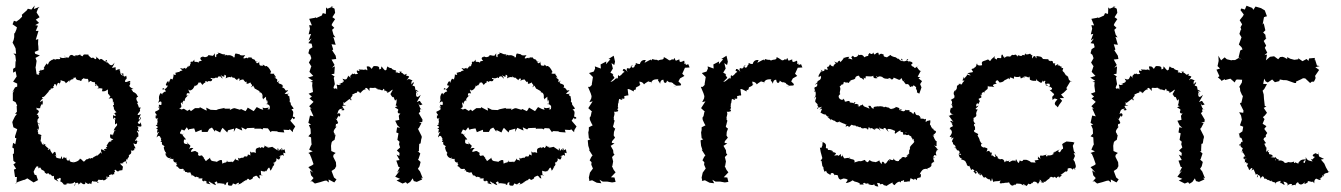

<svg xmlns="http://www.w3.org/2000/svg" viewBox="-20 -663 4909 703"><path d="M492 -226C484 -224 489 -230 496 -245C476 -236 487 -249 487 -249C499 -261 489 -265 490 -260C495 -264 497 -275 489 -268C483 -286 483 -288 477 -283C493 -292 482 -286 486 -287C478 -297 476 -307 486 -309C484 -312 479 -317 485 -307C484 -310 482 -322 466 -327C466 -325 471 -326 460 -336C463 -334 461 -338 469 -337C457 -342 452 -348 454 -350C464 -364 444 -359 457 -361C459 -374 446 -360 438 -363C437 -378 448 -367 442 -386C435 -380 435 -382 424 -394C436 -394 430 -395 432 -386C416 -388 423 -403 417 -408C426 -403 412 -401 420 -408C415 -413 403 -404 404 -405C401 -425 408 -415 391 -415C386 -414 397 -420 399 -434C390 -418 382 -423 372 -438C376 -430 371 -431 366 -441C370 -443 371 -446 372 -439C363 -432 356 -450 347 -447C343 -437 347 -445 347 -445C347 -441 348 -442 329 -458C340 -448 324 -444 330 -446C322 -449 324 -456 313 -449H319C311 -450 296 -468 306 -463C288 -463 287 -467 282 -456C293 -455 281 -455 273 -462C275 -465 277 -461 275 -464C257 -456 263 -463 251 -460C261 -461 258 -452 244 -462C233 -462 235 -455 230 -451C233 -450 220 -457 221 -449C212 -464 222 -461 217 -451C207 -449 200 -453 198 -454C203 -447 201 -445 187 -447C182 -450 191 -446 184 -445C176 -445 175 -450 176 -447C177 -444 166 -444 168 -442C154 -437 158 -421 150 -420C160 -420 162 -417 151 -431C147 -426 144 -421 140 -414C149 -408 128 -405 128 -405C132 -415 131 -406 129 -407C119 -397 119 -401 125 -400C125 -390 118 -398 124 -389L114 -391L110 -418L111 -419L114 -440L110 -451L126 -460L109 -466L107 -473L121 -479L120 -502L119 -493L120 -520L111 -517L113 -524L121 -550H111L119 -569L109 -571L123 -579L111 -591L125 -600L114 -617L115 -621L120 -633L125 -638L104 -630L107 -643L95 -628L82 -631L78 -625L60 -609L61 -602L51 -592L40 -584L31 -587L26 -574L42 -563L40 -555L35 -543L32 -540V-527L30 -517L26 -507C30 -500 34 -493 37 -486L39 -466L29 -467L36 -460L39 -436L37 -441L36 -416L28 -411V-397L37 -402L41 -383L28 -364L43 -357V-346L35 -343L25 -325L33 -333L27 -323V-294L37 -289L43 -276L41 -274L42 -254L35 -246H42L35 -237L28 -223L25 -216L29 -197L43 -190L42 -186L35 -164V-158L40 -157L36 -135L28 -140L25 -123L31 -119V-101L27 -99L29 -74L38 -67L29 -61L39 -45L31 -42L32 -36L35 -15H42L40 8L35 9L46 3L66 -4L71 -5L80 -10L103 5L120 -4L118 -6L113 -22L107 -23L103 -34L109 -47L117 -57C113 -67 125 -52 112 -66C119 -45 121 -53 127 -50C121 -45 118 -46 121 -53C135 -46 126 -47 130 -46C131 -38 144 -41 144 -31C157 -21 147 -37 150 -26C164 -34 155 -21 164 -25C170 -19 173 -15 178 -20C176 -5 182 -5 184 -4C184 -6 178 -7 194 2C182 -15 190 -3 199 -12C206 -11 200 -1 201 2C200 4 203 -3 214 13H224C220 7 224 12 228 8C239 12 253 7 251 4C247 2 265 4 251 19C254 4 271 2 266 13C278 4 274 10 275 4C290 20 296 7 291 2C295 7 304 14 308 8C318 16 322 5 309 11C321 5 315 -4 321 1C322 3 329 -1 343 6C332 5 334 8 340 -5C341 -6 356 -1 358 -7C352 -1 368 1 374 -16C374 -14 375 -4 368 -16C387 -15 379 -14 379 -21C392 -28 398 -23 399 -26C398 -32 390 -32 391 -21C404 -40 402 -32 399 -39C404 -46 404 -36 413 -35C416 -37 410 -38 428 -40C430 -60 435 -46 419 -64C429 -66 439 -63 428 -66C439 -73 443 -78 445 -62C437 -74 443 -68 442 -80C456 -79 450 -82 443 -77C460 -97 448 -91 452 -94C453 -98 465 -98 459 -113C467 -108 467 -114 474 -114C465 -115 478 -127 478 -117C471 -130 469 -134 469 -139C472 -136 484 -129 482 -149C472 -148 472 -140 490 -147C472 -142 472 -151 480 -154C475 -161 494 -162 485 -169C487 -168 489 -173 481 -182C482 -182 497 -194 485 -179C484 -196 491 -196 481 -201C500 -199 500 -196 495 -216C493 -202 482 -214 485 -215C488 -221 500 -229 495 -235ZM404 -226C396 -227 395 -227 401 -225C402 -204 398 -205 408 -212C411 -199 405 -206 396 -185C405 -188 405 -184 399 -184C403 -188 395 -181 393 -163C392 -175 400 -167 383 -171C382 -154 386 -157 395 -153C384 -145 382 -148 389 -144C377 -146 380 -144 370 -129C367 -131 380 -123 367 -125C376 -115 368 -122 360 -115C370 -108 368 -108 351 -117C347 -104 355 -109 353 -98C359 -102 346 -99 352 -108C336 -93 333 -86 332 -101C333 -87 333 -95 329 -91C320 -86 317 -86 316 -75C318 -77 320 -90 311 -82C303 -87 307 -79 297 -80C286 -72 295 -73 286 -72C288 -67 279 -81 273 -82C267 -78 265 -77 274 -81C271 -80 267 -70 245 -68C253 -70 245 -73 248 -69C229 -70 237 -79 233 -81C237 -74 222 -70 223 -86C219 -88 221 -78 214 -89C210 -78 205 -80 207 -88C206 -95 204 -87 202 -82C185 -84 181 -89 187 -92C183 -97 171 -87 185 -96C184 -108 180 -112 173 -99C172 -103 164 -106 163 -120C164 -115 149 -112 146 -111C158 -110 152 -113 158 -119C146 -128 138 -137 153 -130C135 -139 132 -141 142 -133C129 -132 135 -146 128 -146C129 -146 130 -160 131 -164C122 -154 124 -155 132 -167C129 -172 114 -173 119 -172C124 -180 112 -178 123 -193C123 -183 113 -188 119 -192C125 -189 123 -197 117 -214C112 -205 125 -218 125 -207C110 -217 121 -225 117 -225C122 -230 126 -236 118 -237C125 -239 113 -250 108 -236C126 -256 125 -255 116 -262C112 -257 117 -265 112 -269C119 -265 126 -267 127 -267C128 -280 136 -283 137 -287C138 -277 129 -278 137 -288C134 -300 139 -295 126 -289C134 -308 145 -297 134 -304C133 -306 136 -309 139 -308C143 -309 149 -318 161 -331C151 -316 162 -336 158 -330C171 -340 167 -335 165 -340C173 -337 172 -340 177 -343C170 -351 180 -343 178 -355C185 -352 184 -359 188 -346C189 -366 201 -361 197 -351C197 -361 203 -357 202 -370C211 -364 217 -369 221 -358C231 -365 237 -376 234 -361C240 -374 236 -370 251 -374C241 -381 247 -375 257 -380C258 -370 264 -369 275 -369C271 -378 268 -365 278 -367C280 -377 284 -371 286 -378C284 -374 305 -373 300 -375C301 -376 305 -370 304 -361C318 -374 308 -361 328 -362C326 -360 329 -352 334 -349C327 -347 326 -350 334 -354C337 -344 347 -347 336 -338C346 -343 359 -337 355 -338C356 -349 355 -331 353 -329C370 -326 374 -339 375 -334C376 -316 373 -322 383 -313C372 -315 386 -312 387 -306C384 -317 381 -299 375 -301C392 -305 387 -304 392 -301C396 -288 389 -282 399 -294C394 -290 397 -273 400 -278C392 -280 393 -277 397 -269C396 -266 398 -257 411 -249C401 -258 403 -243 395 -249C412 -239 400 -235 394 -242C394 -227 394 -224 400 -233Z M1053 -187 1061 -200 1043 -221 1051 -232C1059 -226 1044 -222 1060 -230C1060 -230 1062 -235 1052 -236C1056 -258 1053 -256 1043 -265C1054 -257 1044 -265 1054 -264C1056 -267 1053 -269 1044 -281C1048 -270 1045 -274 1044 -289C1039 -283 1045 -296 1034 -294C1048 -288 1037 -305 1040 -311C1040 -311 1040 -307 1032 -316C1043 -324 1040 -318 1022 -319C1033 -332 1032 -326 1035 -333C1018 -328 1031 -337 1013 -343C1025 -349 1014 -341 1011 -344C1017 -342 1015 -351 1014 -352C1004 -359 1001 -354 999 -362C1009 -374 1004 -366 994 -362C997 -376 995 -371 987 -378C982 -389 989 -378 990 -377C992 -385 978 -392 985 -393H974C964 -394 973 -399 973 -399C973 -400 964 -419 958 -419C962 -420 950 -424 953 -419C950 -423 936 -431 944 -422C935 -424 929 -418 929 -436C930 -439 935 -437 921 -431C915 -439 911 -441 925 -439C908 -438 907 -435 916 -435C913 -453 906 -439 899 -455C901 -451 899 -453 889 -453C890 -448 883 -449 885 -452C868 -446 868 -449 878 -461C856 -458 858 -464 858 -464C850 -465 857 -465 844 -467C839 -468 839 -455 839 -453C836 -455 829 -451 835 -455C816 -467 816 -456 807 -463C806 -457 806 -462 799 -461C810 -463 805 -459 803 -464C786 -464 793 -469 776 -470C788 -461 768 -470 772 -457C772 -451 765 -452 767 -468C755 -450 759 -463 755 -459C741 -462 742 -462 742 -458C745 -461 734 -449 723 -456C721 -450 715 -458 725 -456C711 -454 711 -448 719 -440C700 -439 712 -433 706 -434C698 -441 689 -430 692 -445C691 -444 683 -434 684 -437C671 -439 683 -428 676 -429C678 -421 671 -422 669 -416C673 -431 668 -417 659 -410C659 -422 653 -406 642 -414C638 -410 639 -417 649 -403C645 -407 636 -401 635 -398C637 -401 632 -399 621 -396C631 -387 613 -386 616 -395C616 -390 615 -379 612 -373C612 -373 619 -369 605 -375C602 -370 601 -368 598 -359C598 -369 592 -368 587 -352C588 -363 584 -345 595 -350C588 -336 582 -336 575 -335C574 -346 586 -338 588 -324C588 -334 573 -321 572 -316C578 -322 577 -310 569 -323C561 -314 561 -305 563 -297C566 -311 562 -292 559 -286C569 -296 573 -291 571 -280C569 -274 555 -289 565 -268C555 -277 557 -274 563 -266C564 -264 566 -262 548 -254C546 -247 561 -240 550 -240C549 -249 550 -237 550 -237C547 -225 558 -228 561 -233C551 -221 560 -224 556 -212C552 -204 565 -212 550 -204C559 -199 561 -197 551 -192C563 -190 553 -188 556 -176C558 -179 568 -185 557 -173C561 -178 552 -161 554 -160C559 -167 565 -169 569 -156C574 -162 563 -143 576 -150C570 -149 563 -140 573 -144C571 -127 579 -135 583 -125C582 -129 578 -118 580 -129C578 -118 585 -105 588 -104C584 -104 596 -99 588 -102C585 -106 586 -91 588 -94C589 -87 603 -80 604 -86C598 -91 613 -85 598 -79C617 -86 607 -76 615 -82C612 -68 624 -67 627 -68C623 -60 628 -61 635 -64C631 -65 623 -58 626 -54C636 -53 631 -41 649 -45C654 -45 654 -38 651 -38C652 -45 652 -39 658 -37C655 -28 658 -39 670 -29C666 -32 662 -30 677 -32C678 -25 686 -20 679 -18C688 -24 684 -21 696 -14C699 -18 698 -16 710 -12C704 -12 704 -8 721 -10C722 -2 715 -6 725 1C733 1 723 -7 739 4C731 6 732 8 751 12C735 -4 751 2 754 9C755 0 750 9 771 15C765 1 761 9 773 1C781 13 775 2 774 8C787 7 795 10 802 10C804 16 795 17 808 12C806 2 818 6 816 3C811 19 819 16 827 17C837 13 824 3 846 14C843 9 835 17 852 6C856 5 857 12 848 12C857 14 873 3 875 -4C867 5 870 10 871 2C883 -6 893 -8 881 -2C884 -7 888 -12 893 -5C893 -1 912 -12 905 -14C916 -19 907 -15 918 -20C928 -15 921 -13 932 -9C931 -22 922 -21 941 -22C938 -17 935 -22 935 -38C945 -34 954 -33 954 -41C954 -31 955 -36 961 -46C966 -52 967 -50 970 -38C978 -45 974 -52 983 -47C972 -52 978 -49 984 -60C977 -71 990 -73 983 -60C984 -73 996 -71 991 -83C1000 -81 1002 -71 1007 -91C996 -85 1004 -92 1012 -96C1010 -85 1007 -103 1019 -92C1018 -106 1014 -113 1013 -105L1025 -102L1022 -116C1022 -119 1013 -106 1009 -120C1020 -119 1011 -107 1009 -116C999 -116 1011 -120 1000 -110C1001 -123 993 -123 997 -112C996 -113 976 -126 976 -126C980 -125 962 -123 957 -121C971 -132 960 -117 946 -133C956 -131 940 -114 942 -124C933 -126 931 -114 932 -124C919 -120 914 -121 917 -103C900 -110 905 -99 895 -109C898 -99 895 -93 898 -92C895 -96 884 -101 887 -92C877 -88 885 -79 885 -89C872 -94 871 -85 871 -85C860 -88 858 -78 851 -86C854 -68 858 -75 848 -77C839 -80 845 -76 842 -83C836 -69 824 -64 832 -70C828 -73 813 -66 810 -75C818 -74 801 -68 811 -68C798 -69 796 -63 794 -64C791 -80 796 -76 786 -77C772 -72 774 -67 773 -71C761 -73 756 -73 753 -76C753 -76 748 -82 749 -87C749 -83 742 -81 735 -74C728 -73 729 -91 730 -79C720 -89 733 -80 724 -88C716 -97 725 -94 707 -92C716 -86 701 -98 706 -99C706 -107 702 -107 702 -105C694 -115 689 -107 679 -107C680 -118 690 -119 687 -121C679 -122 676 -121 672 -117C682 -136 676 -126 663 -144C673 -128 659 -132 669 -135C651 -136 652 -139 654 -154C654 -149 661 -153 661 -153C647 -170 645 -168 656 -175C637 -163 652 -176 640 -173C638 -180 639 -175 645 -189L655 -185L664 -197L670 -187L673 -190L691 -193L696 -179L718 -188L719 -180H740L746 -191L756 -196L767 -181L768 -187L786 -178L791 -189L795 -195L812 -178L815 -186L837 -192L836 -180L844 -195L867 -185L864 -197L880 -189L885 -194L912 -195V-190L915 -192H935L941 -189L944 -194L961 -193L971 -179L975 -183L999 -182L994 -180L1021 -178L1018 -188L1038 -187L1041 -190L1052 -179ZM879 -256 862 -264 859 -261 839 -267 833 -266 821 -260 823 -265H801L803 -268L779 -263L772 -260L751 -261L735 -269L737 -258L732 -260L711 -271V-267H694L679 -256L674 -262L666 -257L653 -265L642 -261V-262C648 -260 650 -260 636 -267C652 -269 639 -281 643 -288C655 -281 646 -282 646 -282C646 -282 653 -303 657 -292C659 -297 650 -298 671 -316C656 -309 664 -308 664 -308C661 -327 668 -321 675 -321C673 -328 669 -331 671 -336C674 -325 688 -339 688 -339C683 -343 689 -333 693 -353C691 -338 697 -358 705 -348C697 -354 703 -348 707 -361C716 -358 710 -368 721 -352C731 -362 724 -357 732 -361C729 -372 742 -362 738 -362C746 -371 747 -362 755 -367C762 -382 749 -367 752 -378C764 -373 776 -380 768 -382C784 -369 769 -386 787 -383C795 -373 799 -371 788 -389C800 -376 807 -386 799 -388C801 -390 812 -390 806 -376C826 -388 828 -372 826 -386C826 -379 843 -372 841 -387C832 -386 837 -375 850 -369C844 -374 864 -382 855 -367C869 -375 874 -371 871 -371C875 -369 867 -374 879 -362C879 -362 884 -370 883 -356C891 -356 902 -363 895 -366C900 -347 909 -356 898 -343C898 -343 914 -355 908 -345C916 -340 910 -337 912 -339C916 -338 932 -327 930 -330V-325C941 -326 943 -309 941 -306C938 -319 936 -317 944 -298C940 -298 949 -305 954 -309C954 -289 956 -285 956 -299C964 -288 957 -276 953 -284C970 -278 969 -274 967 -263C956 -263 958 -260 965 -269L950 -267L941 -269L944 -261L934 -264L920 -271L909 -256L887 -269C885 -264 882 -260 879 -256Z M1519 -254C1516 -263 1517 -265 1528 -261C1518 -260 1514 -279 1512 -286C1517 -275 1517 -277 1527 -281C1514 -292 1523 -298 1506 -289C1517 -308 1519 -311 1520 -316C1509 -304 1501 -305 1504 -325C1515 -315 1506 -315 1508 -320C1497 -339 1505 -336 1513 -326C1500 -330 1501 -334 1499 -346C1491 -352 1486 -344 1496 -360C1498 -358 1492 -367 1488 -354C1485 -355 1485 -370 1493 -368C1489 -367 1475 -380 1470 -369C1468 -372 1476 -375 1478 -383C1463 -390 1467 -379 1469 -393C1455 -385 1463 -392 1448 -398C1448 -398 1457 -403 1440 -400C1450 -397 1442 -391 1432 -400C1429 -401 1424 -407 1435 -396C1423 -400 1431 -399 1430 -405C1408 -409 1412 -419 1415 -411C1416 -418 1409 -409 1399 -420C1391 -405 1401 -411 1390 -405C1378 -416 1387 -410 1376 -420C1375 -411 1378 -411 1368 -409C1371 -419 1364 -422 1348 -421C1346 -416 1348 -423 1343 -414C1338 -405 1340 -421 1326 -420C1318 -421 1328 -410 1324 -405C1318 -414 1305 -403 1319 -406C1299 -410 1307 -407 1293 -409C1302 -398 1289 -405 1285 -406C1295 -407 1279 -405 1291 -393C1273 -388 1282 -396 1277 -394C1278 -389 1268 -393 1274 -396C1266 -388 1258 -387 1265 -375C1259 -386 1248 -388 1256 -386C1250 -380 1253 -366 1234 -375C1242 -363 1228 -361 1239 -370C1240 -368 1239 -357 1219 -358C1235 -358 1230 -347 1230 -356C1213 -346 1218 -357 1212 -352C1218 -342 1211 -335 1217 -329C1213 -338 1213 -342 1203 -338L1201 -343L1206 -355L1202 -378L1205 -383L1193 -391L1204 -393L1206 -420L1196 -415L1205 -425L1194 -445L1211 -447L1209 -459L1196 -479L1200 -482L1194 -501L1209 -499L1202 -523L1200 -528L1208 -526L1201 -536L1196 -554L1204 -561L1194 -571L1197 -578L1207 -593L1197 -600L1207 -616L1205 -631L1193 -638L1192 -639L1201 -640L1179 -631L1174 -636L1173 -612L1162 -615L1158 -606L1138 -597L1136 -600L1134 -598L1112 -594L1122 -570L1112 -571L1115 -558L1110 -537L1119 -539L1110 -515L1121 -522L1109 -505L1121 -503L1124 -490L1113 -483L1109 -468L1116 -462L1120 -450L1111 -434L1118 -423L1120 -421L1113 -400L1127 -385L1108 -379L1126 -367L1116 -363L1124 -362L1123 -349L1126 -326L1110 -320L1122 -309L1113 -303L1128 -290L1112 -274L1121 -265L1115 -266C1119 -256 1124 -247 1128 -237L1115 -240L1109 -213L1119 -207L1111 -205L1117 -191L1118 -174L1109 -164L1119 -160L1120 -142L1121 -134L1118 -129L1112 -115L1125 -109L1109 -103L1114 -99L1120 -85L1128 -62L1123 -58L1109 -51L1127 -31L1115 -39L1119 -21L1128 -11L1116 3L1122 0L1133 9L1152 4L1168 -1L1175 -2L1184 5L1183 -6L1204 5L1212 -6L1203 -13L1194 -37L1206 -45L1210 -53L1211 -54L1210 -69L1200 -89L1201 -96L1209 -103L1193 -110L1192 -129L1194 -141L1197 -146L1205 -151L1209 -171C1193 -156 1210 -165 1205 -169C1210 -173 1195 -183 1206 -174C1195 -181 1208 -194 1213 -200C1204 -195 1213 -207 1209 -210C1209 -210 1213 -206 1218 -213C1215 -220 1215 -225 1203 -233C1216 -225 1209 -222 1220 -241C1218 -233 1227 -237 1225 -240C1228 -240 1225 -255 1215 -245C1219 -263 1223 -265 1237 -265C1219 -258 1241 -258 1241 -261C1228 -280 1233 -275 1248 -276C1231 -282 1240 -272 1237 -289C1248 -283 1242 -285 1242 -287C1261 -301 1258 -302 1264 -298C1260 -298 1269 -291 1266 -301C1264 -301 1265 -306 1260 -300C1278 -319 1268 -316 1268 -316C1279 -321 1285 -325 1287 -323C1289 -326 1283 -330 1295 -327C1298 -317 1300 -332 1299 -321C1307 -333 1317 -339 1319 -333C1313 -344 1324 -345 1332 -330C1337 -346 1333 -332 1333 -332C1331 -348 1337 -338 1354 -342C1354 -342 1364 -333 1367 -341C1357 -331 1361 -340 1379 -332C1385 -333 1382 -346 1390 -330C1380 -327 1389 -337 1401 -325C1386 -333 1399 -325 1399 -323C1413 -330 1415 -336 1418 -334C1411 -321 1414 -326 1409 -318C1415 -313 1410 -320 1412 -314C1421 -299 1422 -314 1422 -305C1428 -293 1424 -292 1432 -300C1433 -292 1431 -279 1428 -278C1440 -271 1435 -276 1426 -270C1432 -265 1440 -264 1438 -259C1434 -253 1437 -245 1446 -248L1440 -239L1442 -224L1427 -221L1435 -204L1445 -195L1434 -197L1431 -178L1439 -175L1435 -151L1443 -144L1441 -135L1445 -123L1433 -112L1443 -103L1442 -92L1432 -97L1443 -77L1431 -75L1439 -52L1444 -51L1434 -31L1444 -39L1427 -16L1445 -8L1432 -2L1454 9L1466 4L1471 10L1482 3L1491 -10L1495 0L1506 3L1526 -6L1521 -13L1528 -10L1518 -35L1510 -45L1516 -54L1520 -70L1510 -79L1512 -80L1519 -101L1509 -110L1514 -109V-117L1515 -136L1520 -138L1523 -158L1524 -154V-164L1510 -192L1513 -193L1523 -212L1514 -215L1526 -216L1527 -225L1510 -254L1511 -247Z M2083 -187 2091 -200 2073 -221 2081 -232C2089 -226 2074 -222 2090 -230C2090 -230 2092 -235 2082 -236C2086 -258 2083 -256 2073 -265C2084 -257 2074 -265 2084 -264C2086 -267 2083 -269 2074 -281C2078 -270 2075 -274 2074 -289C2069 -283 2075 -296 2064 -294C2078 -288 2067 -305 2070 -311C2070 -311 2070 -307 2062 -316C2073 -324 2070 -318 2052 -319C2063 -332 2062 -326 2065 -333C2048 -328 2061 -337 2043 -343C2055 -349 2044 -341 2041 -344C2047 -342 2045 -351 2044 -352C2034 -359 2031 -354 2029 -362C2039 -374 2034 -366 2024 -362C2027 -376 2025 -371 2017 -378C2012 -389 2019 -378 2020 -377C2022 -385 2008 -392 2015 -393H2004C1994 -394 2003 -399 2003 -399C2003 -400 1994 -419 1988 -419C1992 -420 1980 -424 1983 -419C1980 -423 1966 -431 1974 -422C1965 -424 1959 -418 1959 -436C1960 -439 1965 -437 1951 -431C1945 -439 1941 -441 1955 -439C1938 -438 1937 -435 1946 -435C1943 -453 1936 -439 1929 -455C1931 -451 1929 -453 1919 -453C1920 -448 1913 -449 1915 -452C1898 -446 1898 -449 1908 -461C1886 -458 1888 -464 1888 -464C1880 -465 1887 -465 1874 -467C1869 -468 1869 -455 1869 -453C1866 -455 1859 -451 1865 -455C1846 -467 1846 -456 1837 -463C1836 -457 1836 -462 1829 -461C1840 -463 1835 -459 1833 -464C1816 -464 1823 -469 1806 -470C1818 -461 1798 -470 1802 -457C1802 -451 1795 -452 1797 -468C1785 -450 1789 -463 1785 -459C1771 -462 1772 -462 1772 -458C1775 -461 1764 -449 1753 -456C1751 -450 1745 -458 1755 -456C1741 -454 1741 -448 1749 -440C1730 -439 1742 -433 1736 -434C1728 -441 1719 -430 1722 -445C1721 -444 1713 -434 1714 -437C1701 -439 1713 -428 1706 -429C1708 -421 1701 -422 1699 -416C1703 -431 1698 -417 1689 -410C1689 -422 1683 -406 1672 -414C1668 -410 1669 -417 1679 -403C1675 -407 1666 -401 1665 -398C1667 -401 1662 -399 1651 -396C1661 -387 1643 -386 1646 -395C1646 -390 1645 -379 1642 -373C1642 -373 1649 -369 1635 -375C1632 -370 1631 -368 1628 -359C1628 -369 1622 -368 1617 -352C1618 -363 1614 -345 1625 -350C1618 -336 1612 -336 1605 -335C1604 -346 1616 -338 1618 -324C1618 -334 1603 -321 1602 -316C1608 -322 1607 -310 1599 -323C1591 -314 1591 -305 1593 -297C1596 -311 1592 -292 1589 -286C1599 -296 1603 -291 1601 -280C1599 -274 1585 -289 1595 -268C1585 -277 1587 -274 1593 -266C1594 -264 1596 -262 1578 -254C1576 -247 1591 -240 1580 -240C1579 -249 1580 -237 1580 -237C1577 -225 1588 -228 1591 -233C1581 -221 1590 -224 1586 -212C1582 -204 1595 -212 1580 -204C1589 -199 1591 -197 1581 -192C1593 -190 1583 -188 1586 -176C1588 -179 1598 -185 1587 -173C1591 -178 1582 -161 1584 -160C1589 -167 1595 -169 1599 -156C1604 -162 1593 -143 1606 -150C1600 -149 1593 -140 1603 -144C1601 -127 1609 -135 1613 -125C1612 -129 1608 -118 1610 -129C1608 -118 1615 -105 1618 -104C1614 -104 1626 -99 1618 -102C1615 -106 1616 -91 1618 -94C1619 -87 1633 -80 1634 -86C1628 -91 1643 -85 1628 -79C1647 -86 1637 -76 1645 -82C1642 -68 1654 -67 1657 -68C1653 -60 1658 -61 1665 -64C1661 -65 1653 -58 1656 -54C1666 -53 1661 -41 1679 -45C1684 -45 1684 -38 1681 -38C1682 -45 1682 -39 1688 -37C1685 -28 1688 -39 1700 -29C1696 -32 1692 -30 1707 -32C1708 -25 1716 -20 1709 -18C1718 -24 1714 -21 1726 -14C1729 -18 1728 -16 1740 -12C1734 -12 1734 -8 1751 -10C1752 -2 1745 -6 1755 1C1763 1 1753 -7 1769 4C1761 6 1762 8 1781 12C1765 -4 1781 2 1784 9C1785 0 1780 9 1801 15C1795 1 1791 9 1803 1C1811 13 1805 2 1804 8C1817 7 1825 10 1832 10C1834 16 1825 17 1838 12C1836 2 1848 6 1846 3C1841 19 1849 16 1857 17C1867 13 1854 3 1876 14C1873 9 1865 17 1882 6C1886 5 1887 12 1878 12C1887 14 1903 3 1905 -4C1897 5 1900 10 1901 2C1913 -6 1923 -8 1911 -2C1914 -7 1918 -12 1923 -5C1923 -1 1942 -12 1935 -14C1946 -19 1937 -15 1948 -20C1958 -15 1951 -13 1962 -9C1961 -22 1952 -21 1971 -22C1968 -17 1965 -22 1965 -38C1975 -34 1984 -33 1984 -41C1984 -31 1985 -36 1991 -46C1996 -52 1997 -50 2000 -38C2008 -45 2004 -52 2013 -47C2002 -52 2008 -49 2014 -60C2007 -71 2020 -73 2013 -60C2014 -73 2026 -71 2021 -83C2030 -81 2032 -71 2037 -91C2026 -85 2034 -92 2042 -96C2040 -85 2037 -103 2049 -92C2048 -106 2044 -113 2043 -105L2055 -102L2052 -116C2052 -119 2043 -106 2039 -120C2050 -119 2041 -107 2039 -116C2029 -116 2041 -120 2030 -110C2031 -123 2023 -123 2027 -112C2026 -113 2006 -126 2006 -126C2010 -125 1992 -123 1987 -121C2001 -132 1990 -117 1976 -133C1986 -131 1970 -114 1972 -124C1963 -126 1961 -114 1962 -124C1949 -120 1944 -121 1947 -103C1930 -110 1935 -99 1925 -109C1928 -99 1925 -93 1928 -92C1925 -96 1914 -101 1917 -92C1907 -88 1915 -79 1915 -89C1902 -94 1901 -85 1901 -85C1890 -88 1888 -78 1881 -86C1884 -68 1888 -75 1878 -77C1869 -80 1875 -76 1872 -83C1866 -69 1854 -64 1862 -70C1858 -73 1843 -66 1840 -75C1848 -74 1831 -68 1841 -68C1828 -69 1826 -63 1824 -64C1821 -80 1826 -76 1816 -77C1802 -72 1804 -67 1803 -71C1791 -73 1786 -73 1783 -76C1783 -76 1778 -82 1779 -87C1779 -83 1772 -81 1765 -74C1758 -73 1759 -91 1760 -79C1750 -89 1763 -80 1754 -88C1746 -97 1755 -94 1737 -92C1746 -86 1731 -98 1736 -99C1736 -107 1732 -107 1732 -105C1724 -115 1719 -107 1709 -107C1710 -118 1720 -119 1717 -121C1709 -122 1706 -121 1702 -117C1712 -136 1706 -126 1693 -144C1703 -128 1689 -132 1699 -135C1681 -136 1682 -139 1684 -154C1684 -149 1691 -153 1691 -153C1677 -170 1675 -168 1686 -175C1667 -163 1682 -176 1670 -173C1668 -180 1669 -175 1675 -189L1685 -185L1694 -197L1700 -187L1703 -190L1721 -193L1726 -179L1748 -188L1749 -180H1770L1776 -191L1786 -196L1797 -181L1798 -187L1816 -178L1821 -189L1825 -195L1842 -178L1845 -186L1867 -192L1866 -180L1874 -195L1897 -185L1894 -197L1910 -189L1915 -194L1942 -195V-190L1945 -192H1965L1971 -189L1974 -194L1991 -193L2001 -179L2005 -183L2029 -182L2024 -180L2051 -178L2048 -188L2068 -187L2071 -190L2082 -179ZM1909 -256 1892 -264 1889 -261 1869 -267 1863 -266 1851 -260 1853 -265H1831L1833 -268L1809 -263L1802 -260L1781 -261L1765 -269L1767 -258L1762 -260L1741 -271V-267H1724L1709 -256L1704 -262L1696 -257L1683 -265L1672 -261V-262C1678 -260 1680 -260 1666 -267C1682 -269 1669 -281 1673 -288C1685 -281 1676 -282 1676 -282C1676 -282 1683 -303 1687 -292C1689 -297 1680 -298 1701 -316C1686 -309 1694 -308 1694 -308C1691 -327 1698 -321 1705 -321C1703 -328 1699 -331 1701 -336C1704 -325 1718 -339 1718 -339C1713 -343 1719 -333 1723 -353C1721 -338 1727 -358 1735 -348C1727 -354 1733 -348 1737 -361C1746 -358 1740 -368 1751 -352C1761 -362 1754 -357 1762 -361C1759 -372 1772 -362 1768 -362C1776 -371 1777 -362 1785 -367C1792 -382 1779 -367 1782 -378C1794 -373 1806 -380 1798 -382C1814 -369 1799 -386 1817 -383C1825 -373 1829 -371 1818 -389C1830 -376 1837 -386 1829 -388C1831 -390 1842 -390 1836 -376C1856 -388 1858 -372 1856 -386C1856 -379 1873 -372 1871 -387C1862 -386 1867 -375 1880 -369C1874 -374 1894 -382 1885 -367C1899 -375 1904 -371 1901 -371C1905 -369 1897 -374 1909 -362C1909 -362 1914 -370 1913 -356C1921 -356 1932 -363 1925 -366C1930 -347 1939 -356 1928 -343C1928 -343 1944 -355 1938 -345C1946 -340 1940 -337 1942 -339C1946 -338 1962 -327 1960 -330V-325C1971 -326 1973 -309 1971 -306C1968 -319 1966 -317 1974 -298C1970 -298 1979 -305 1984 -309C1984 -289 1986 -285 1986 -299C1994 -288 1987 -276 1983 -284C2000 -278 1999 -274 1997 -263C1986 -263 1988 -260 1995 -269L1980 -267L1971 -269L1974 -261L1964 -264L1950 -271L1939 -256L1917 -269C1915 -264 1912 -260 1909 -256Z M2491 -425C2492 -436 2488 -426 2486 -429C2486 -429 2487 -437 2485 -441C2475 -436 2466 -432 2468 -445C2465 -446 2458 -441 2452 -440C2461 -434 2451 -443 2450 -451C2442 -445 2452 -434 2448 -445C2446 -444 2435 -448 2439 -444C2428 -439 2417 -446 2432 -441C2412 -455 2407 -456 2411 -451C2406 -441 2403 -448 2389 -441C2385 -446 2393 -440 2385 -444C2368 -443 2369 -453 2365 -439C2371 -448 2363 -437 2364 -445C2355 -442 2352 -439 2340 -433C2347 -450 2346 -441 2345 -443C2328 -446 2324 -432 2324 -432C2322 -426 2325 -430 2306 -429C2309 -423 2303 -435 2315 -431C2297 -424 2309 -417 2296 -415C2285 -427 2283 -414 2298 -426C2287 -411 2275 -408 2288 -408C2278 -418 2270 -414 2278 -399C2268 -414 2259 -412 2262 -406C2254 -402 2268 -404 2266 -399C2256 -395 2261 -391 2247 -384C2244 -394 2241 -382 2243 -376C2240 -372 2233 -383 2243 -376C2234 -378 2225 -370 2233 -367C2226 -375 2231 -366 2215 -363L2230 -378L2223 -389L2226 -391L2215 -397L2224 -412L2219 -432L2229 -425L2232 -437L2227 -459L2208 -447L2215 -446L2199 -428L2200 -438L2179 -427L2180 -412L2158 -420L2159 -412L2154 -401L2138 -396L2137 -395L2151 -381L2147 -356V-352L2140 -345H2133L2143 -321L2146 -311L2145 -303L2138 -289L2150 -292L2134 -267L2148 -254L2146 -253L2143 -238L2139 -232L2140 -224L2146 -211L2150 -204L2136 -197V-187L2134 -178L2136 -157L2142 -153L2132 -149L2134 -129L2139 -114L2136 -115L2148 -96L2150 -95L2145 -88L2139 -76L2146 -69L2145 -60L2151 -46L2140 -31L2136 -13L2138 -2L2136 0L2148 -3L2165 6L2182 8L2175 -5L2187 2H2204L2221 5L2234 3L2230 -13L2217 -14L2234 -32L2227 -41L2220 -56L2222 -55L2225 -72L2221 -88L2230 -97L2226 -102L2225 -113L2216 -129L2230 -138L2220 -140L2221 -146L2232 -159L2227 -167L2228 -180L2233 -193C2234 -190 2222 -198 2225 -202C2230 -214 2228 -218 2223 -206C2230 -212 2230 -221 2230 -222C2225 -226 2228 -228 2228 -228C2224 -234 2234 -244 2228 -254C2243 -252 2236 -259 2245 -250C2235 -257 2248 -256 2242 -262C2232 -262 2249 -265 2242 -271C2245 -289 2239 -288 2241 -281C2247 -287 2243 -286 2247 -301C2258 -296 2262 -296 2256 -302C2270 -300 2266 -303 2266 -310C2262 -312 2271 -311 2277 -314C2283 -308 2280 -326 2281 -316C2280 -316 2280 -323 2278 -337C2282 -338 2290 -334 2301 -328C2299 -338 2305 -333 2306 -333C2312 -349 2312 -348 2305 -340C2306 -346 2319 -342 2328 -358C2321 -343 2324 -362 2320 -364C2331 -364 2335 -359 2338 -354C2341 -357 2340 -357 2358 -368C2348 -357 2358 -370 2369 -358C2357 -369 2369 -362 2363 -357C2368 -375 2381 -372 2394 -373C2382 -372 2395 -364 2397 -356C2398 -373 2409 -371 2409 -371C2411 -353 2422 -359 2422 -368C2436 -355 2438 -367 2432 -359C2439 -367 2439 -357 2443 -360C2452 -349 2440 -360 2456 -350C2453 -342 2456 -353 2446 -346L2454 -349L2472 -350L2474 -355L2464 -365L2470 -376L2486 -385L2478 -393L2488 -415L2505 -416L2500 -428Z M2904 -425C2905 -436 2901 -426 2899 -429C2899 -429 2900 -437 2898 -441C2888 -436 2879 -432 2881 -445C2878 -446 2871 -441 2865 -440C2874 -434 2864 -443 2863 -451C2855 -445 2865 -434 2861 -445C2859 -444 2848 -448 2852 -444C2841 -439 2830 -446 2845 -441C2825 -455 2820 -456 2824 -451C2819 -441 2816 -448 2802 -441C2798 -446 2806 -440 2798 -444C2781 -443 2782 -453 2778 -439C2784 -448 2776 -437 2777 -445C2768 -442 2765 -439 2753 -433C2760 -450 2759 -441 2758 -443C2741 -446 2737 -432 2737 -432C2735 -426 2738 -430 2719 -429C2722 -423 2716 -435 2728 -431C2710 -424 2722 -417 2709 -415C2698 -427 2696 -414 2711 -426C2700 -411 2688 -408 2701 -408C2691 -418 2683 -414 2691 -399C2681 -414 2672 -412 2675 -406C2667 -402 2681 -404 2679 -399C2669 -395 2674 -391 2660 -384C2657 -394 2654 -382 2656 -376C2653 -372 2646 -383 2656 -376C2647 -378 2638 -370 2646 -367C2639 -375 2644 -366 2628 -363L2643 -378L2636 -389L2639 -391L2628 -397L2637 -412L2632 -432L2642 -425L2645 -437L2640 -459L2621 -447L2628 -446L2612 -428L2613 -438L2592 -427L2593 -412L2571 -420L2572 -412L2567 -401L2551 -396L2550 -395L2564 -381L2560 -356V-352L2553 -345H2546L2556 -321L2559 -311L2558 -303L2551 -289L2563 -292L2547 -267L2561 -254L2559 -253L2556 -238L2552 -232L2553 -224L2559 -211L2563 -204L2549 -197V-187L2547 -178L2549 -157L2555 -153L2545 -149L2547 -129L2552 -114L2549 -115L2561 -96L2563 -95L2558 -88L2552 -76L2559 -69L2558 -60L2564 -46L2553 -31L2549 -13L2551 -2L2549 0L2561 -3L2578 6L2595 8L2588 -5L2600 2H2617L2634 5L2647 3L2643 -13L2630 -14L2647 -32L2640 -41L2633 -56L2635 -55L2638 -72L2634 -88L2643 -97L2639 -102L2638 -113L2629 -129L2643 -138L2633 -140L2634 -146L2645 -159L2640 -167L2641 -180L2646 -193C2647 -190 2635 -198 2638 -202C2643 -214 2641 -218 2636 -206C2643 -212 2643 -221 2643 -222C2638 -226 2641 -228 2641 -228C2637 -234 2647 -244 2641 -254C2656 -252 2649 -259 2658 -250C2648 -257 2661 -256 2655 -262C2645 -262 2662 -265 2655 -271C2658 -289 2652 -288 2654 -281C2660 -287 2656 -286 2660 -301C2671 -296 2675 -296 2669 -302C2683 -300 2679 -303 2679 -310C2675 -312 2684 -311 2690 -314C2696 -308 2693 -326 2694 -316C2693 -316 2693 -323 2691 -337C2695 -338 2703 -334 2714 -328C2712 -338 2718 -333 2719 -333C2725 -349 2725 -348 2718 -340C2719 -346 2732 -342 2741 -358C2734 -343 2737 -362 2733 -364C2744 -364 2748 -359 2751 -354C2754 -357 2753 -357 2771 -368C2761 -357 2771 -370 2782 -358C2770 -369 2782 -362 2776 -357C2781 -375 2794 -372 2807 -373C2795 -372 2808 -364 2810 -356C2811 -373 2822 -371 2822 -371C2824 -353 2835 -359 2835 -368C2849 -355 2851 -367 2845 -359C2852 -367 2852 -357 2856 -360C2865 -349 2853 -360 2869 -350C2866 -342 2869 -353 2859 -346L2867 -349L2885 -350L2887 -355L2877 -365L2883 -376L2899 -385L2891 -393L2901 -415L2918 -416L2913 -428Z M2999 -49C2992 -55 2995 -43 2999 -34C2999 -34 3012 -41 3004 -41C3007 -26 3012 -29 3021 -22C3019 -34 3037 -28 3028 -29C3037 -29 3034 -14 3036 -23C3041 -23 3050 -20 3045 -24C3051 -17 3047 -7 3060 -5C3060 -5 3059 -6 3061 -7C3077 -11 3062 -10 3078 -8C3085 -3 3087 -9 3077 7C3087 7 3098 0 3099 -1C3101 -6 3099 -1 3105 -1C3112 5 3120 2 3107 1C3111 2 3127 5 3129 11C3120 14 3139 12 3144 13C3142 10 3135 13 3144 6C3156 15 3161 3 3159 9C3160 15 3169 12 3165 13C3165 13 3178 18 3181 10C3181 10 3178 19 3196 20C3191 2 3187 7 3201 8C3205 19 3208 3 3216 15C3228 18 3227 17 3226 19C3227 15 3248 5 3248 5C3248 10 3248 11 3256 15C3259 8 3275 -4 3278 6C3279 -5 3280 3 3290 -4C3290 10 3293 -5 3289 3C3309 3 3305 -2 3309 3C3318 -11 3306 -14 3326 -5C3330 -4 3325 -15 3337 -3C3337 -11 3342 -13 3339 -11C3346 -13 3342 -11 3351 -14C3352 -20 3354 -31 3347 -23C3351 -34 3351 -31 3353 -35C3353 -35 3357 -41 3361 -43C3376 -48 3375 -41 3380 -46C3371 -40 3377 -41 3376 -47C3385 -48 3388 -54 3389 -54C3391 -56 3391 -61 3389 -69C3385 -58 3396 -66 3397 -72C3399 -65 3404 -68 3396 -83C3400 -82 3408 -92 3395 -85C3406 -100 3393 -94 3410 -94C3407 -93 3406 -110 3405 -101C3411 -110 3405 -111 3416 -115C3404 -116 3413 -125 3415 -113C3414 -118 3403 -127 3400 -132C3411 -122 3414 -135 3406 -128C3413 -132 3406 -141 3411 -144C3401 -149 3400 -162 3397 -165C3397 -165 3409 -173 3394 -166C3409 -178 3410 -181 3403 -185C3394 -185 3402 -195 3391 -192C3388 -185 3401 -195 3381 -204C3387 -193 3394 -197 3385 -207C3384 -211 3388 -213 3386 -223C3368 -217 3381 -225 3371 -217C3365 -214 3376 -234 3366 -226C3356 -232 3358 -225 3348 -231C3359 -241 3355 -234 3347 -234C3351 -236 3348 -237 3344 -240C3344 -244 3333 -235 3330 -253C3328 -255 3323 -244 3324 -244C3321 -250 3313 -256 3304 -255C3317 -254 3305 -261 3312 -259C3304 -262 3291 -255 3300 -266C3289 -250 3287 -256 3275 -260C3282 -270 3286 -257 3270 -260C3280 -255 3271 -260 3273 -267C3266 -271 3248 -274 3261 -271C3244 -259 3237 -269 3248 -263C3231 -265 3242 -268 3229 -270C3229 -270 3217 -263 3228 -269C3222 -277 3214 -266 3216 -271C3213 -274 3194 -276 3196 -271V-274C3187 -272 3176 -274 3179 -266C3179 -263 3169 -268 3168 -275C3157 -277 3158 -276 3164 -265C3146 -274 3143 -270 3138 -282C3142 -281 3136 -279 3132 -277C3126 -284 3137 -269 3119 -275C3126 -276 3127 -281 3123 -279C3113 -289 3103 -273 3112 -289C3110 -293 3099 -276 3105 -286C3083 -288 3087 -292 3092 -282C3092 -297 3088 -293 3084 -293C3067 -287 3076 -295 3070 -299C3064 -301 3070 -308 3065 -297C3050 -298 3047 -314 3055 -316C3050 -313 3053 -315 3057 -319C3051 -321 3059 -334 3056 -340C3059 -331 3062 -343 3047 -338C3064 -333 3054 -352 3051 -342C3058 -350 3064 -354 3061 -354C3069 -352 3069 -358 3068 -359C3074 -369 3066 -359 3084 -361C3088 -355 3090 -366 3096 -370C3083 -379 3101 -364 3089 -363C3098 -376 3111 -366 3114 -383C3109 -369 3108 -385 3125 -386C3131 -372 3132 -383 3141 -371C3143 -370 3145 -381 3140 -383C3149 -372 3149 -374 3150 -384C3170 -383 3171 -382 3178 -386C3178 -386 3174 -373 3193 -377C3183 -385 3190 -385 3194 -380C3200 -389 3217 -376 3208 -384C3218 -370 3229 -378 3237 -372C3228 -379 3232 -379 3245 -374C3249 -376 3252 -376 3240 -374C3251 -368 3252 -379 3252 -379C3268 -374 3274 -365 3279 -376C3281 -378 3280 -374 3281 -377C3286 -364 3287 -362 3292 -370C3287 -360 3299 -364 3288 -368C3295 -352 3301 -354 3296 -354C3307 -359 3310 -348 3312 -346C3303 -348 3318 -342 3316 -346C3326 -351 3317 -338 3325 -351C3336 -343 3335 -344 3334 -338C3328 -343 3341 -333 3337 -325L3346 -320L3354 -343L3349 -355L3356 -366L3343 -376L3350 -380L3340 -382L3352 -405C3355 -398 3346 -403 3336 -419C3335 -411 3331 -415 3347 -425C3333 -416 3330 -411 3326 -417C3330 -418 3317 -418 3316 -427C3323 -429 3326 -437 3305 -439C3310 -438 3307 -430 3307 -437C3297 -444 3299 -447 3306 -447C3299 -437 3281 -434 3279 -448C3288 -446 3282 -446 3284 -439C3273 -440 3270 -453 3266 -447C3269 -448 3252 -460 3252 -451C3259 -456 3247 -454 3241 -461C3234 -466 3246 -447 3239 -461C3225 -452 3228 -453 3228 -453C3213 -456 3215 -458 3216 -465C3216 -460 3212 -467 3205 -466C3195 -464 3201 -452 3196 -470C3182 -471 3185 -454 3177 -471C3174 -460 3166 -468 3162 -469C3165 -466 3151 -459 3163 -458C3153 -459 3147 -455 3145 -453C3135 -470 3125 -457 3125 -463C3125 -468 3121 -453 3111 -454C3105 -451 3104 -464 3100 -456C3093 -453 3099 -454 3101 -445C3082 -452 3084 -445 3090 -455C3067 -455 3064 -441 3072 -454C3068 -453 3072 -450 3057 -435C3052 -451 3059 -436 3048 -439C3049 -435 3048 -430 3034 -438C3045 -428 3038 -431 3032 -424C3037 -418 3023 -419 3020 -427C3016 -428 3018 -417 3008 -418C3010 -413 3008 -417 3011 -406C3012 -409 3006 -405 2994 -414C3009 -407 2989 -395 2985 -408C3001 -399 2985 -402 2985 -402C2988 -399 2978 -395 2976 -380C2981 -389 2977 -376 2986 -386C2988 -371 2980 -369 2971 -365C2971 -365 2982 -362 2980 -370C2967 -353 2963 -357 2969 -357C2969 -360 2958 -345 2972 -358C2976 -337 2957 -351 2963 -335C2963 -335 2969 -330 2957 -330C2965 -331 2962 -323 2965 -329C2967 -326 2969 -313 2962 -303C2956 -304 2971 -312 2968 -303C2962 -290 2968 -298 2966 -296C2960 -287 2978 -284 2973 -276C2973 -276 2981 -269 2973 -264C2969 -273 2981 -266 2990 -273C2975 -253 2974 -262 2990 -265C2983 -248 2986 -253 2983 -252C3000 -240 3006 -242 3002 -253C2994 -250 3012 -231 3013 -238C3013 -225 3015 -227 3009 -238C3023 -220 3024 -224 3020 -229C3018 -227 3024 -217 3022 -227C3032 -222 3040 -216 3034 -225C3040 -213 3050 -213 3054 -220C3053 -207 3051 -212 3054 -217C3070 -210 3065 -212 3074 -209C3079 -202 3083 -217 3076 -200C3077 -197 3086 -208 3088 -197C3103 -213 3106 -209 3097 -207C3098 -206 3117 -197 3109 -211C3111 -194 3126 -202 3114 -202C3122 -201 3133 -190 3132 -205C3126 -190 3145 -192 3146 -195C3142 -192 3155 -197 3158 -187C3162 -205 3161 -197 3169 -188C3162 -193 3170 -199 3182 -187C3182 -202 3179 -201 3184 -186C3182 -196 3197 -196 3204 -183C3198 -199 3195 -200 3207 -190C3199 -197 3222 -184 3214 -192C3224 -199 3220 -191 3234 -180C3227 -194 3227 -184 3230 -189C3231 -194 3247 -189 3254 -185C3252 -187 3264 -183 3252 -174C3258 -181 3256 -174 3257 -173C3277 -188 3279 -187 3277 -182C3278 -177 3285 -183 3287 -176C3285 -172 3286 -166 3300 -173C3288 -183 3308 -178 3292 -174C3300 -161 3313 -175 3307 -169C3313 -163 3318 -166 3317 -159C3325 -158 3315 -143 3323 -155C3329 -151 3323 -143 3328 -146C3326 -137 3318 -136 3311 -123C3315 -119 3323 -124 3313 -125C3310 -112 3311 -108 3307 -121C3313 -106 3303 -103 3315 -97C3314 -108 3310 -111 3306 -94C3296 -90 3297 -90 3310 -103C3305 -87 3290 -85 3286 -81C3296 -80 3291 -91 3294 -87C3285 -91 3276 -83 3282 -86C3283 -83 3269 -78 3272 -74C3263 -70 3251 -78 3253 -84C3251 -82 3254 -71 3236 -81C3237 -68 3239 -70 3234 -78C3222 -64 3230 -69 3220 -63C3212 -77 3208 -70 3208 -61C3210 -61 3199 -70 3200 -76C3181 -64 3186 -74 3186 -68C3183 -73 3176 -67 3164 -77C3155 -64 3156 -70 3148 -74C3149 -73 3145 -71 3149 -76C3145 -81 3139 -71 3127 -73H3124C3117 -71 3115 -70 3108 -68C3114 -79 3096 -81 3104 -79C3096 -80 3100 -80 3087 -84C3096 -90 3091 -79 3092 -84C3079 -87 3077 -81 3066 -84C3077 -78 3070 -82 3063 -98C3065 -82 3068 -97 3059 -89C3059 -103 3060 -100 3050 -92C3047 -99 3035 -90 3035 -95C3047 -102 3039 -105 3024 -107C3029 -107 3033 -108 3031 -107C3030 -112 3018 -115 3009 -114C3014 -114 3011 -120 3009 -120C3000 -119 3006 -126 3004 -127C3008 -139 2989 -146 2983 -143H2992L2991 -130L2987 -121L2982 -123L2985 -106L2991 -84L2984 -73L2988 -74L2991 -55L3003 -41Z M3853 -270 3858 -279 3869 -294 3860 -304H3876L3865 -317L3875 -324L3888 -337L3884 -340L3899 -365L3906 -363C3886 -372 3897 -375 3888 -384C3897 -375 3888 -387 3883 -387C3874 -401 3874 -400 3880 -394C3866 -407 3871 -402 3873 -414C3860 -413 3866 -414 3869 -418C3854 -421 3862 -428 3851 -421C3857 -425 3857 -434 3842 -420C3849 -425 3835 -430 3846 -432C3840 -433 3835 -426 3835 -438C3822 -445 3831 -432 3825 -441C3821 -436 3814 -451 3820 -446C3807 -446 3807 -447 3799 -447C3792 -458 3787 -457 3791 -446C3796 -458 3789 -455 3775 -458C3776 -447 3772 -448 3772 -455C3764 -463 3763 -451 3759 -449C3759 -468 3758 -455 3762 -458C3749 -467 3752 -466 3753 -467C3732 -458 3730 -470 3742 -470C3736 -468 3734 -471 3731 -460C3719 -466 3727 -455 3713 -459C3706 -465 3703 -452 3706 -453C3700 -471 3691 -458 3698 -464C3692 -458 3680 -466 3687 -454C3690 -466 3687 -464 3680 -457C3679 -452 3666 -463 3658 -450C3655 -460 3657 -459 3654 -453C3652 -467 3646 -466 3646 -454C3648 -446 3636 -453 3631 -450C3628 -443 3634 -443 3618 -452C3625 -455 3624 -442 3622 -457C3604 -441 3602 -439 3614 -439C3593 -440 3609 -443 3596 -445C3586 -441 3596 -444 3580 -439C3584 -441 3583 -424 3586 -440C3567 -439 3579 -424 3575 -424C3560 -421 3557 -427 3558 -430C3552 -430 3560 -421 3546 -414C3552 -406 3558 -419 3537 -410C3538 -405 3549 -398 3536 -398C3538 -396 3542 -400 3522 -395C3539 -386 3536 -385 3521 -390C3518 -398 3523 -390 3519 -385C3507 -374 3515 -370 3509 -382C3508 -373 3498 -364 3511 -369C3509 -361 3507 -368 3501 -353C3491 -364 3502 -346 3492 -357C3487 -354 3496 -354 3484 -349C3483 -336 3485 -342 3477 -328C3485 -336 3474 -321 3479 -334C3471 -328 3469 -318 3477 -310C3472 -315 3478 -315 3472 -298C3475 -305 3479 -308 3461 -297C3469 -293 3466 -280 3462 -278C3470 -280 3476 -282 3465 -278C3470 -273 3466 -261 3462 -270C3458 -254 3454 -251 3472 -242C3459 -248 3458 -233 3452 -242C3458 -235 3455 -237 3471 -216C3454 -228 3459 -213 3469 -212C3458 -212 3471 -207 3468 -200C3454 -195 3463 -196 3456 -190C3455 -193 3470 -183 3459 -191C3470 -180 3465 -174 3457 -162C3464 -158 3464 -171 3464 -154C3473 -165 3472 -156 3468 -152C3462 -138 3468 -151 3470 -135C3476 -132 3484 -125 3473 -123C3480 -128 3485 -124 3475 -122C3490 -118 3475 -107 3485 -121C3478 -111 3490 -112 3490 -112C3499 -101 3489 -104 3491 -100C3503 -102 3501 -92 3490 -99C3493 -77 3507 -87 3499 -79C3516 -74 3508 -81 3500 -80C3519 -72 3512 -76 3521 -60C3523 -59 3514 -65 3524 -55C3528 -53 3530 -58 3532 -62C3522 -58 3541 -41 3533 -40C3548 -44 3533 -48 3548 -39C3542 -30 3542 -40 3553 -26C3562 -38 3547 -31 3553 -38C3562 -34 3565 -16 3567 -29C3578 -22 3565 -16 3567 -27C3580 -25 3578 -8 3587 -14C3589 -17 3589 -11 3600 -6C3601 -12 3609 2 3605 -6C3606 1 3610 6 3612 -11C3616 4 3620 6 3618 4C3621 -2 3630 3 3644 -2C3634 12 3647 9 3655 6C3649 6 3656 11 3651 8C3665 4 3675 8 3674 3C3676 10 3683 19 3690 16C3696 10 3693 15 3696 13C3693 21 3707 3 3702 9C3719 11 3714 7 3728 17C3718 14 3736 6 3729 18C3727 7 3741 19 3735 18C3744 19 3744 4 3747 11C3763 13 3752 3 3761 8C3760 1 3773 -2 3781 11C3775 14 3790 3 3787 -6C3798 5 3796 3 3787 2C3799 8 3806 7 3800 1C3809 7 3808 -2 3824 -10C3815 -13 3820 -7 3828 -16C3837 -12 3840 -14 3839 -13C3842 -17 3837 -18 3850 -10C3845 -13 3861 -23 3859 -11C3848 -28 3852 -14 3859 -14C3869 -20 3870 -25 3862 -22C3878 -31 3880 -37 3883 -35C3877 -36 3891 -30 3889 -44C3897 -43 3884 -46 3888 -45C3898 -50 3904 -47 3908 -41C3907 -46 3914 -49 3918 -43C3905 -42 3924 -46 3918 -60L3915 -71L3910 -78L3916 -92L3911 -103L3918 -101L3912 -109L3908 -129L3914 -141L3907 -143L3885 -145L3874 -139L3869 -135C3874 -119 3872 -124 3872 -118C3864 -116 3867 -111 3860 -105C3854 -109 3851 -108 3860 -116C3837 -105 3844 -106 3834 -99C3843 -96 3826 -93 3842 -109C3836 -92 3825 -94 3815 -94C3815 -94 3815 -84 3809 -95C3821 -100 3809 -96 3798 -93C3807 -88 3801 -95 3788 -93C3787 -77 3798 -76 3779 -91C3788 -89 3773 -85 3784 -78C3766 -74 3766 -79 3772 -68C3765 -67 3749 -71 3754 -67C3758 -69 3747 -76 3734 -79C3748 -65 3745 -79 3727 -78C3725 -72 3719 -71 3714 -76C3710 -63 3709 -63 3701 -79C3708 -82 3692 -79 3701 -71C3687 -82 3689 -68 3688 -76C3674 -68 3667 -65 3681 -82C3674 -69 3666 -75 3664 -72C3666 -87 3664 -69 3658 -69C3657 -85 3637 -83 3639 -73C3648 -86 3627 -79 3634 -88C3624 -94 3630 -92 3622 -100C3628 -84 3624 -85 3614 -94C3603 -89 3619 -107 3606 -105C3610 -96 3603 -109 3603 -109C3603 -112 3596 -111 3592 -107C3598 -122 3597 -119 3583 -124C3585 -124 3577 -123 3587 -120C3569 -127 3570 -131 3575 -139C3581 -141 3571 -134 3576 -138C3568 -140 3570 -150 3562 -155C3556 -157 3578 -136 3559 -167C3568 -173 3552 -176 3548 -180C3547 -184 3551 -171 3546 -184C3551 -194 3552 -180 3550 -189C3550 -196 3552 -198 3544 -207C3549 -199 3543 -215 3552 -208C3540 -223 3546 -222 3545 -230C3554 -239 3547 -229 3542 -230C3556 -235 3556 -240 3554 -247C3555 -255 3559 -261 3560 -262C3543 -263 3558 -267 3563 -277C3556 -274 3546 -268 3555 -271C3552 -280 3558 -290 3563 -281C3563 -290 3572 -290 3564 -298C3561 -302 3576 -307 3560 -299C3569 -307 3579 -302 3570 -315C3566 -314 3583 -322 3573 -313C3572 -321 3582 -333 3586 -320C3580 -326 3593 -341 3585 -328C3600 -343 3595 -330 3597 -350C3596 -348 3602 -344 3598 -348C3601 -344 3608 -348 3621 -344C3613 -350 3613 -354 3630 -357C3622 -361 3625 -365 3630 -369C3635 -371 3641 -358 3638 -362C3646 -359 3656 -366 3656 -367C3663 -374 3654 -365 3673 -377C3674 -370 3678 -372 3678 -381C3679 -375 3676 -368 3679 -380C3699 -372 3691 -373 3693 -383C3709 -378 3715 -383 3715 -384C3720 -371 3713 -376 3731 -381C3729 -375 3732 -374 3728 -382C3742 -387 3752 -371 3745 -379C3750 -386 3750 -382 3751 -371C3761 -366 3765 -367 3774 -367C3774 -378 3769 -379 3779 -366C3770 -376 3785 -361 3792 -360C3781 -358 3800 -357 3796 -370C3799 -359 3806 -368 3806 -368C3812 -362 3796 -362 3818 -349C3801 -349 3809 -360 3823 -356C3825 -341 3827 -341 3818 -348C3826 -347 3830 -340 3832 -341C3833 -331 3822 -333 3822 -335C3831 -326 3842 -316 3840 -319C3836 -306 3830 -316 3834 -297C3844 -305 3839 -303 3852 -299C3836 -284 3842 -278 3852 -273L3848 -275Z M4383 -254C4380 -263 4381 -265 4392 -261C4382 -260 4378 -279 4376 -286C4381 -275 4381 -277 4391 -281C4378 -292 4387 -298 4370 -289C4381 -308 4383 -311 4384 -316C4373 -304 4365 -305 4368 -325C4379 -315 4370 -315 4372 -320C4361 -339 4369 -336 4377 -326C4364 -330 4365 -334 4363 -346C4355 -352 4350 -344 4360 -360C4362 -358 4356 -367 4352 -354C4349 -355 4349 -370 4357 -368C4353 -367 4339 -380 4334 -369C4332 -372 4340 -375 4342 -383C4327 -390 4331 -379 4333 -393C4319 -385 4327 -392 4312 -398C4312 -398 4321 -403 4304 -400C4314 -397 4306 -391 4296 -400C4293 -401 4288 -407 4299 -396C4287 -400 4295 -399 4294 -405C4272 -409 4276 -419 4279 -411C4280 -418 4273 -409 4263 -420C4255 -405 4265 -411 4254 -405C4242 -416 4251 -410 4240 -420C4239 -411 4242 -411 4232 -409C4235 -419 4228 -422 4212 -421C4210 -416 4212 -423 4207 -414C4202 -405 4204 -421 4190 -420C4182 -421 4192 -410 4188 -405C4182 -414 4169 -403 4183 -406C4163 -410 4171 -407 4157 -409C4166 -398 4153 -405 4149 -406C4159 -407 4143 -405 4155 -393C4137 -388 4146 -396 4141 -394C4142 -389 4132 -393 4138 -396C4130 -388 4122 -387 4129 -375C4123 -386 4112 -388 4120 -386C4114 -380 4117 -366 4098 -375C4106 -363 4092 -361 4103 -370C4104 -368 4103 -357 4083 -358C4099 -358 4094 -347 4094 -356C4077 -346 4082 -357 4076 -352C4082 -342 4075 -335 4081 -329C4077 -338 4077 -342 4067 -338L4065 -343L4070 -355L4066 -378L4069 -383L4057 -391L4068 -393L4070 -420L4060 -415L4069 -425L4058 -445L4075 -447L4073 -459L4060 -479L4064 -482L4058 -501L4073 -499L4066 -523L4064 -528L4072 -526L4065 -536L4060 -554L4068 -561L4058 -571L4061 -578L4071 -593L4061 -600L4071 -616L4069 -631L4057 -638L4056 -639L4065 -640L4043 -631L4038 -636L4037 -612L4026 -615L4022 -606L4002 -597L4000 -600L3998 -598L3976 -594L3986 -570L3976 -571L3979 -558L3974 -537L3983 -539L3974 -515L3985 -522L3973 -505L3985 -503L3988 -490L3977 -483L3973 -468L3980 -462L3984 -450L3975 -434L3982 -423L3984 -421L3977 -400L3991 -385L3972 -379L3990 -367L3980 -363L3988 -362L3987 -349L3990 -326L3974 -320L3986 -309L3977 -303L3992 -290L3976 -274L3985 -265L3979 -266C3983 -256 3988 -247 3992 -237L3979 -240L3973 -213L3983 -207L3975 -205L3981 -191L3982 -174L3973 -164L3983 -160L3984 -142L3985 -134L3982 -129L3976 -115L3989 -109L3973 -103L3978 -99L3984 -85L3992 -62L3987 -58L3973 -51L3991 -31L3979 -39L3983 -21L3992 -11L3980 3L3986 0L3997 9L4016 4L4032 -1L4039 -2L4048 5L4047 -6L4068 5L4076 -6L4067 -13L4058 -37L4070 -45L4074 -53L4075 -54L4074 -69L4064 -89L4065 -96L4073 -103L4057 -110L4056 -129L4058 -141L4061 -146L4069 -151L4073 -171C4057 -156 4074 -165 4069 -169C4074 -173 4059 -183 4070 -174C4059 -181 4072 -194 4077 -200C4068 -195 4077 -207 4073 -210C4073 -210 4077 -206 4082 -213C4079 -220 4079 -225 4067 -233C4080 -225 4073 -222 4084 -241C4082 -233 4091 -237 4089 -240C4092 -240 4089 -255 4079 -245C4083 -263 4087 -265 4101 -265C4083 -258 4105 -258 4105 -261C4092 -280 4097 -275 4112 -276C4095 -282 4104 -272 4101 -289C4112 -283 4106 -285 4106 -287C4125 -301 4122 -302 4128 -298C4124 -298 4133 -291 4130 -301C4128 -301 4129 -306 4124 -300C4142 -319 4132 -316 4132 -316C4143 -321 4149 -325 4151 -323C4153 -326 4147 -330 4159 -327C4162 -317 4164 -332 4163 -321C4171 -333 4181 -339 4183 -333C4177 -344 4188 -345 4196 -330C4201 -346 4197 -332 4197 -332C4195 -348 4201 -338 4218 -342C4218 -342 4228 -333 4231 -341C4221 -331 4225 -340 4243 -332C4249 -333 4246 -346 4254 -330C4244 -327 4253 -337 4265 -325C4250 -333 4263 -325 4263 -323C4277 -330 4279 -336 4282 -334C4275 -321 4278 -326 4273 -318C4279 -313 4274 -320 4276 -314C4285 -299 4286 -314 4286 -305C4292 -293 4288 -292 4296 -300C4297 -292 4295 -279 4292 -278C4304 -271 4299 -276 4290 -270C4296 -265 4304 -264 4302 -259C4298 -253 4301 -245 4310 -248L4304 -239L4306 -224L4291 -221L4299 -204L4309 -195L4298 -197L4295 -178L4303 -175L4299 -151L4307 -144L4305 -135L4309 -123L4297 -112L4307 -103L4306 -92L4296 -97L4307 -77L4295 -75L4303 -52L4308 -51L4298 -31L4308 -39L4291 -16L4309 -8L4296 -2L4318 9L4330 4L4335 10L4346 3L4355 -10L4359 0L4370 3L4390 -6L4385 -13L4392 -10L4382 -35L4374 -45L4380 -54L4384 -70L4374 -79L4376 -80L4383 -101L4373 -110L4378 -109V-117L4379 -136L4384 -138L4387 -158L4388 -154V-164L4374 -192L4377 -193L4387 -212L4378 -215L4390 -216L4391 -225L4374 -254L4375 -247Z M4509 -372 4528 -371 4527 -361 4517 -344 4520 -342 4521 -330 4528 -314 4531 -312 4525 -286 4523 -287 4520 -284 4533 -258 4532 -250 4517 -252 4524 -240 4527 -225 4520 -204 4532 -199 4529 -182 4516 -173V-177L4520 -158C4524 -164 4531 -149 4529 -142C4523 -149 4525 -133 4517 -129C4518 -140 4529 -139 4521 -133C4523 -117 4536 -126 4527 -113C4527 -113 4536 -101 4524 -107C4529 -110 4535 -100 4540 -89C4533 -94 4531 -82 4535 -81C4546 -83 4548 -80 4538 -80C4535 -83 4542 -71 4536 -67C4548 -76 4539 -59 4550 -66C4550 -66 4546 -53 4545 -57C4555 -44 4549 -49 4554 -40C4562 -50 4570 -52 4562 -38C4565 -40 4568 -44 4571 -42C4571 -39 4577 -29 4578 -23C4587 -32 4588 -16 4582 -13C4582 -29 4596 -22 4595 -8C4595 -11 4601 -17 4604 -18C4608 -12 4609 -15 4609 -5C4606 -15 4628 -4 4617 -2C4631 -9 4628 -10 4622 -5C4644 4 4633 5 4634 -3C4642 10 4653 -2 4649 14C4652 4 4650 4 4669 -1C4667 3 4669 15 4666 4C4687 17 4686 18 4679 2C4694 4 4699 12 4691 19C4704 5 4716 11 4708 16C4725 14 4726 10 4725 19C4721 5 4738 2 4733 5C4736 12 4745 18 4757 4C4756 12 4754 14 4769 4C4765 3 4766 -2 4768 5C4767 -7 4781 8 4789 1C4783 6 4798 6 4793 8C4790 -3 4797 -8 4799 -9C4807 -7 4813 1 4817 -9C4808 -9 4805 -18 4806 -10C4824 -11 4821 -18 4822 -21C4834 -23 4834 -31 4822 -14C4826 -23 4826 -29 4846 -31C4844 -30 4839 -33 4847 -37L4846 -33L4843 -36L4835 -50L4829 -64L4818 -77L4817 -79L4828 -81L4810 -90L4805 -108L4808 -101C4811 -99 4794 -96 4801 -103C4786 -99 4782 -92 4792 -89C4797 -90 4794 -88 4787 -81C4785 -75 4773 -88 4786 -72C4776 -74 4766 -74 4761 -88C4761 -86 4762 -78 4757 -66C4750 -68 4750 -71 4761 -79C4741 -81 4738 -71 4734 -67C4738 -62 4728 -65 4723 -69C4719 -60 4715 -74 4719 -72C4698 -63 4702 -75 4691 -66C4703 -72 4693 -68 4693 -68C4683 -62 4677 -75 4682 -70C4666 -82 4659 -69 4662 -79C4668 -85 4661 -71 4649 -89C4646 -80 4656 -80 4649 -75C4653 -91 4646 -84 4632 -88C4644 -90 4637 -95 4643 -86C4637 -106 4623 -91 4627 -105C4625 -103 4617 -116 4617 -103C4627 -114 4630 -119 4616 -107C4616 -112 4619 -128 4615 -123C4616 -124 4607 -138 4610 -137C4619 -141 4616 -135 4606 -153C4612 -158 4602 -155 4612 -160C4617 -161 4616 -173 4611 -163L4620 -176L4609 -191L4617 -201L4603 -210L4610 -227L4604 -234L4611 -240L4619 -250L4607 -268L4617 -273L4611 -275L4608 -301L4607 -317L4603 -331L4609 -337L4619 -355L4605 -356L4609 -375L4614 -365L4622 -361L4638 -372L4648 -362L4664 -366L4666 -372L4683 -369L4682 -370L4692 -369L4720 -359H4726L4725 -364L4751 -376L4744 -377L4759 -376L4777 -359L4783 -364H4791L4796 -374L4797 -378L4795 -385L4810 -407L4796 -417L4812 -421L4802 -423L4795 -445L4794 -441V-451L4773 -449L4771 -440L4764 -447L4749 -439L4733 -450L4734 -446L4719 -444L4704 -448L4693 -454V-447L4682 -453L4676 -455L4667 -454L4660 -446L4645 -457L4630 -455L4615 -442L4617 -451L4619 -463L4610 -461L4620 -470L4611 -488L4616 -496L4607 -513L4620 -526L4615 -522L4613 -536L4605 -544L4613 -552L4607 -578L4603 -573L4608 -600L4616 -603H4619L4611 -625L4599 -632L4598 -633L4577 -639L4569 -627L4565 -634L4544 -642L4538 -628L4525 -632L4522 -626L4534 -610L4531 -604L4519 -589L4528 -574L4522 -563L4525 -555L4523 -554L4518 -539L4529 -521L4526 -527L4516 -500L4526 -490L4529 -483L4534 -485L4521 -478L4515 -453L4528 -444L4516 -451L4502 -443H4491L4489 -442L4472 -446L4464 -453L4451 -442L4441 -459L4442 -440L4438 -421L4447 -412L4434 -408L4445 -384L4439 -380L4452 -369L4451 -366L4464 -373L4466 -370L4485 -375L4501 -361C4503 -365 4504 -371 4509 -372Z"/></svg>

Font: Charger Distortion
Style: 1
Weight: 400
Designer: Jasper
Foundry: Cannot Into Space Fonts
Version: Version 0.98